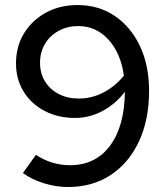

<svg xmlns="http://www.w3.org/2000/svg" viewBox="-20 -731 662 761"><path d="M286.9 -711Q371.1 -711 435 -667.7Q498.8 -624.4 534.9 -548Q570.9 -471.6 570.9 -370.9Q570.9 -256.3 530.9 -170.6Q490.8 -84.8 418.6 -37.3Q346.3 10.3 249.2 10.3Q201.8 10.3 153.8 -4.7Q105.7 -19.7 70.8 -45.2L122.4 -117.2Q152.8 -97.1 186.7 -86.7Q220.7 -76.2 257 -76.2Q358.5 -76.2 416.1 -153.4Q473.6 -230.5 475 -367.4Q437.8 -318.3 386 -290.9Q334.2 -263.5 277.7 -263.5Q209.4 -263.5 156.4 -291.5Q103.4 -319.6 73.4 -368.3Q43.4 -417 43.4 -479.7Q43.4 -546.7 75.1 -598.7Q106.9 -650.7 162 -680.9Q217.1 -711 286.9 -711ZM292.4 -340.4Q343.9 -340.4 390.3 -364.6Q436.6 -388.7 471 -431.1Q458.8 -520 410 -573.8Q361.1 -627.7 290 -627.7Q247.1 -627.7 212.5 -608.8Q177.9 -590 158.3 -557Q138.7 -524.1 138.7 -482Q138.7 -440.6 158.3 -408.5Q178 -376.4 212.8 -358.4Q247.7 -340.4 292.4 -340.4Z"/></svg>

Font: Red Hat Display VF
Style: Regular
Weight: 300
Designer: Pentagram, MCKL
Foundry: Pentagram, MCKL
Version: Version 1.023